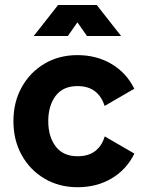

<svg xmlns="http://www.w3.org/2000/svg" viewBox="-20 -743 597 775"><path d="M174.8 -253.9Q174.8 -191.4 204.8 -151.9Q234.9 -112.3 293 -112.3Q336.9 -112.3 364 -133.1Q391.1 -153.8 402.8 -192.4L522.5 -123Q491.2 -59.1 431.2 -23.2Q371.1 12.7 293 12.7Q218.8 12.7 160.2 -21.7Q101.6 -56.2 67.9 -116.5Q34.2 -176.8 34.2 -253.9Q34.2 -331.1 67.9 -391.4Q101.6 -451.7 159.9 -486.1Q218.3 -520.5 292.5 -520.5Q370.1 -520.5 430.4 -484.6Q490.7 -448.7 522 -384.8L402.3 -315.4Q390.1 -354 363 -374.8Q335.9 -395.5 292.5 -395.5Q234.4 -395.5 204.6 -356Q174.8 -316.4 174.8 -253.9ZM253.9 -597.7H116.2L214.4 -722.7H370.6L468.8 -597.7H331.1L292.5 -652.8Z"/></svg>

Font: Giphurs
Style: Bold
Weight: 700
Version: Version 0.920; ttfautohint (v1.8.4.7-5d5b)